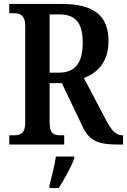

<svg xmlns="http://www.w3.org/2000/svg" viewBox="-20 -734 645 975"><path d="M27 0H306V-47H287C255 -47 232 -54 232 -110V-312H294L400 -90C435 -16 483 0 581 0H605V-47H601C568 -47 544 -74 516 -129L406 -338C471 -362 531 -415 531 -526C531 -651 461 -714 293 -714H27V-667H50C79 -667 108 -659 108 -603V-110C108 -54 81 -47 50 -47H27ZM278 -365H232V-661H281C364 -661 400 -617 400 -519C400 -417 365 -365 278 -365ZM231 208V221H278C305 179 342 113 357 71V61H264C257 108 242 165 231 208Z"/></svg>

Font: Noto Serif Tamil Condensed SemiBold
Style: Regular
Weight: 600
Width: 3
Designer: Indian Type Foundry, Tom Grace, and the Monotype Design Team
Foundry: Monotype Imaging Inc.
Version: Version 2.004